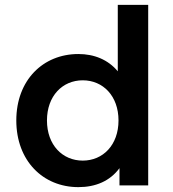

<svg xmlns="http://www.w3.org/2000/svg" viewBox="-20 -762 711 789"><path d="M302 7C373 7 432 -18 471 -71V0H589V-742H464V-469C424 -517 367 -540 302 -540C157 -540 47 -433 47 -267C47 -101 157 7 302 7ZM320 -102C237 -102 173 -166 173 -267C173 -368 237 -432 320 -432C403 -432 467 -368 467 -267C467 -166 403 -102 320 -102Z"/></svg>

Font: Chess Sans SemiBold
Style: Regular
Weight: 600
Designer: Wolf Bōese
Foundry: Wolf Bōese
Version: Version 7.223;Glyphs 3.3 (3306)